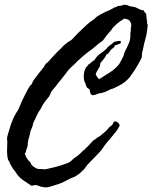

<svg xmlns="http://www.w3.org/2000/svg" viewBox="-20 -761 646 814"><path d="M589.8 -716.8Q590.8 -711.9 593.8 -708.5Q596.7 -705.1 599.6 -703.1Q600.6 -695.3 601.1 -687Q601.6 -678.7 603.5 -670.9Q603.5 -667 603.5 -662.6Q603.5 -658.2 606.4 -655.3Q603.5 -621.1 597.2 -599.1Q590.8 -577.1 585.9 -550.8Q585 -545.9 583.5 -541.5Q582 -537.1 582 -532.2Q581.1 -528.3 581.5 -525.4Q582 -522.5 581.1 -518.6Q579.1 -512.7 575.2 -505.9Q571.3 -499 567.4 -491.2Q551.8 -462.9 532.7 -437.5Q513.7 -412.1 485.4 -398.4Q474.6 -393.6 467.3 -389.2Q460 -384.8 449.2 -382.8Q442.4 -378.9 433.1 -374.5Q423.8 -370.1 415 -368.2Q411.1 -366.2 407.2 -366.2Q403.3 -366.2 399.4 -365.2Q394.5 -363.3 391.1 -361.8Q387.7 -360.4 384.8 -359.4Q377 -357.4 373 -357.4Q366.2 -358.4 363.3 -365.7Q360.4 -373 360.4 -380.9Q356.4 -384.8 351.6 -387.7Q346.7 -390.6 344.7 -398.4Q341.8 -409.2 340.8 -410.2Q339.8 -411.1 338.9 -413.1Q334 -426.8 335.4 -443.8Q336.9 -460.9 342.8 -471.7Q344.7 -476.6 348.6 -479Q352.5 -481.4 353.5 -486.3Q361.3 -491.2 367.2 -496.6Q373 -502 380.9 -506.8Q390.6 -523.4 403.3 -532.2Q416 -541 427.7 -550.8Q431.6 -553.7 434.1 -557.6Q436.5 -561.5 441.4 -565.4Q444.3 -568.4 448.2 -570.8Q452.1 -573.2 455.1 -575.2Q457 -577.1 459 -579.1Q460.9 -581.1 462.9 -583Q466.8 -585 470.7 -585Q474.6 -585 478.5 -586.9Q492.2 -588.9 492.2 -585.4Q492.2 -582 492.2 -578.1Q487.3 -575.2 480.5 -572.8Q473.6 -570.3 466.8 -568.4Q464.8 -560.5 458.5 -556.6Q452.1 -552.7 447.3 -545.9Q443.4 -541 440.9 -536.6Q438.5 -532.2 431.6 -530.3Q426.8 -518.6 419.4 -510.3Q412.1 -502 405.3 -493.2Q405.3 -482.4 400.9 -475.1Q396.5 -467.8 391.6 -460Q389.6 -456.1 387.7 -452.1Q385.7 -448.2 385.7 -446.3Q386.7 -444.3 388.2 -440.9Q389.6 -437.5 391.6 -434.6Q393.6 -431.6 396 -429.7Q398.4 -427.7 399.4 -424.8Q422.9 -439.5 445.8 -454.1Q468.8 -468.8 485.4 -489.3Q490.2 -498 494.6 -506.3Q499 -514.6 503.9 -524.4Q505.9 -534.2 509.8 -543Q513.7 -551.8 518.6 -560.5Q523.4 -570.3 527.3 -580.1Q531.2 -589.8 532.2 -600.6Q533.2 -608.4 532.7 -617.7Q532.2 -627 535.2 -631.8Q533.2 -636.7 535.2 -645Q537.1 -653.3 536.1 -661.1Q529.3 -675.8 522.5 -678.2Q515.6 -680.7 507.8 -682.6Q500 -677.7 491.2 -671.9Q482.4 -666 474.6 -659.2Q468.8 -653.3 462.4 -647.5Q456.1 -641.6 452.1 -633.8Q439.5 -620.1 431.6 -609.9Q423.8 -599.6 416 -588.9Q399.4 -578.1 385.7 -565.4Q372.1 -552.7 355.5 -542Q342.8 -532.2 330.6 -522Q318.4 -511.7 307.6 -501Q297.9 -490.2 287.1 -481Q276.4 -471.7 267.6 -460.9Q259.8 -450.2 251 -439Q242.2 -427.7 233.4 -417Q228.5 -412.1 224.6 -406.2Q220.7 -400.4 215.8 -394.5Q210.9 -389.6 206.5 -383.8Q202.1 -377.9 198.2 -373Q195.3 -368.2 193.4 -362.8Q191.4 -357.4 188.5 -352.5Q178.7 -340.8 169.4 -328.6Q160.2 -316.4 153.3 -300.8Q141.6 -285.2 135.3 -270Q128.9 -254.9 121.1 -240.2Q119.1 -226.6 113.8 -215.8Q108.4 -205.1 106.4 -191.4Q105.5 -184.6 103 -178.2Q100.6 -171.9 99.6 -164.1Q97.7 -157.2 97.7 -149.9Q97.7 -142.6 95.7 -136.7Q89.8 -124 89.8 -118.7Q89.8 -113.3 85 -110.4Q87.9 -102.5 90.3 -96.7Q92.8 -90.8 97.7 -85Q99.6 -81.1 103.5 -78.1Q107.4 -75.2 109.4 -71.3Q113.3 -61.5 115.7 -59.6Q118.2 -57.6 122.1 -54.7Q125 -52.7 129.4 -49.8Q133.8 -46.9 137.7 -45.9Q142.6 -43.9 147.9 -44.4Q153.3 -44.9 158.2 -43.9Q163.1 -43.9 167 -43.5Q170.9 -43 175.8 -43.9Q183.6 -45.9 194.3 -48.3Q205.1 -50.8 213.9 -52.7Q227.5 -56.6 240.7 -60.5Q253.9 -64.5 265.6 -69.3Q278.3 -74.2 286.1 -83Q293.9 -91.8 303.7 -96.7Q319.3 -108.4 325.7 -115.7Q332 -123 339.8 -127.9Q346.7 -136.7 347.7 -136.7Q348.6 -136.7 349.6 -137.7Q356.4 -145.5 362.8 -151.9Q369.1 -158.2 376 -166Q386.7 -170.9 393.6 -178.7Q401.4 -181.6 406.7 -186.5Q412.1 -191.4 418 -196.3Q425.8 -202.1 428.7 -205.1Q432.6 -209 436 -212.9Q439.5 -216.8 443.4 -221.7Q445.3 -223.6 449.2 -226.1Q453.1 -228.5 457 -233.4Q459 -236.3 460.9 -241.2Q462.9 -246.1 467.8 -246.1Q473.6 -247.1 480.5 -240.7Q487.3 -234.4 487.3 -227.5Q478.5 -213.9 477.5 -210.9Q470.7 -201.2 462.9 -192.4Q455.1 -183.6 447.3 -172.9Q439.5 -164.1 431.6 -154.8Q423.8 -145.5 417 -134.8Q410.2 -124 401.9 -115.7Q393.6 -107.4 384.8 -97.7Q372.1 -84 359.9 -72.3Q347.7 -60.5 336.9 -43.9Q332 -39.1 327.1 -34.7Q322.3 -30.3 317.4 -25.4Q312.5 -22.5 308.1 -19Q303.7 -15.6 298.8 -12.7Q279.3 -5.9 259.3 5.4Q239.3 16.6 214.8 23.4Q204.1 26.4 192.9 30.3Q181.6 34.2 168 33.2Q166 32.2 163.1 32.2Q160.2 32.2 157.2 31.2Q151.4 30.3 145 27.3Q138.7 24.4 130.9 23.4Q126 23.4 122.1 24.9Q118.2 26.4 113.3 26.4Q91.8 12.7 78.6 3.4Q65.4 -5.9 54.7 -18.6Q46.9 -31.2 43.9 -34.7Q41 -38.1 37.1 -43Q33.2 -48.8 29.3 -55.2Q25.4 -61.5 21.5 -69.3Q21.5 -73.2 19 -76.2Q16.6 -79.1 14.6 -83Q9.8 -99.6 9.8 -117.7Q9.8 -135.7 10.7 -153.3Q11.7 -158.2 10.7 -162.6Q9.8 -167 9.8 -171.9Q9.8 -179.7 12.7 -188.5Q15.6 -197.3 17.6 -205.1Q23.4 -226.6 30.8 -245.6Q38.1 -264.6 47.9 -281.2Q56.6 -293 61 -303.7Q65.4 -314.5 70.3 -326.2Q75.2 -336.9 80.1 -347.2Q85 -357.4 90.8 -368.2Q95.7 -377.9 101.1 -387.7Q106.4 -397.5 115.2 -405.3Q118.2 -416 124 -423.3Q129.9 -430.7 135.7 -438.5Q145.5 -452.1 155.8 -463.9Q166 -475.6 173.8 -490.2Q181.6 -496.1 188 -502.9Q194.3 -509.8 200.2 -516.6Q207 -524.4 213.4 -530.8Q219.7 -537.1 226.6 -544.9Q230.5 -547.9 233.9 -551.3Q237.3 -554.7 240.2 -557.6Q247.1 -565.4 253.9 -571.3Q260.7 -577.1 268.6 -583Q277.3 -586.9 285.2 -593.8Q293.9 -602.5 302.2 -611.8Q310.5 -621.1 319.3 -628.9Q333 -642.6 347.7 -655.8Q362.3 -668.9 378.9 -679.7Q388.7 -690.4 402.3 -697.8Q416 -705.1 429.7 -711.9Q437.5 -714.8 442.9 -717.3Q448.2 -719.7 455.1 -723.6Q465.8 -730.5 470.7 -731Q475.6 -731.4 478.5 -735.4Q490.2 -735.4 499 -738.8Q507.8 -742.2 518.6 -739.3Q522.5 -738.3 525.4 -736.8Q528.3 -735.4 531.2 -734.4Q549.8 -732.4 557.6 -728.5Q565.4 -724.6 572.8 -721.2Q580.1 -717.8 589.8 -716.8Z"/></svg>

Font: Seaweed Script
Style: Regular
Weight: 400
Designer: Squid
Foundry: Font Diner, Inc DBA Neapolitan
Version: Version 1.000